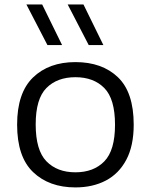

<svg xmlns="http://www.w3.org/2000/svg" viewBox="-20 -828 674 858"><path d="M317 9.5Q199.5 9.5 128 -58.8Q56.5 -127 56.5 -271Q56.5 -413 127.5 -481.8Q198.5 -550.5 317 -550.5Q436 -550.5 506.8 -483Q577.5 -415.5 577.5 -271Q577.5 -176.5 544.5 -114.2Q511.5 -52 453 -21.2Q394.5 9.5 317 9.5ZM317 -58Q398.5 -58 446.2 -107Q494 -156 494 -270.5Q494 -386 446.2 -434.5Q398.5 -483 317 -483Q235.5 -483 187.5 -434.8Q139.5 -386.5 139.5 -272Q139.5 -156.5 187.5 -107.2Q235.5 -58 317 -58ZM376.5 -626.5 282.5 -808H353L442 -626.5ZM192 -626.5 98 -808H168.5L257.5 -626.5Z"/></svg>

Font: Encode Sans Expanded
Style: Regular
Weight: 400
Width: 7
Designer: Multiple Designers
Foundry: Impallari Type
Version: Version 3.000; ttfautohint (v1.8.3) -l 8 -r 50 -G 200 -x 14 